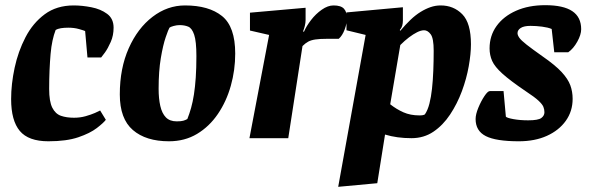

<svg xmlns="http://www.w3.org/2000/svg" viewBox="-20 -534 2275 742"><path d="M167 12Q90 12 56.5 -28Q23 -68 23 -151Q23 -209 36.5 -272Q50 -335 78.5 -390Q107 -445 153 -479Q199 -513 265 -513Q297 -513 333 -506Q369 -499 394 -480.5Q419 -462 419 -427Q419 -397 408 -372Q397 -347 385.5 -331Q374 -315 371 -312H318L309 -414Q305 -416 286 -421.5Q267 -427 244 -427Q228 -427 215.5 -425Q203 -423 195 -418Q188 -400 183 -377Q178 -354 175.5 -325.5Q173 -297 171.5 -263Q170 -229 170 -190Q170 -142 182 -118Q194 -94 215.5 -86.5Q237 -79 266 -79Q290 -79 311 -85Q332 -91 347 -97.5Q362 -104 367 -107L389 -71Q380 -59 354 -39Q328 -19 282.5 -3.5Q237 12 167 12Z M633 12Q544 12 493.5 -31.5Q443 -75 443 -169Q443 -270 477.5 -347.5Q512 -425 569.5 -469Q627 -513 695 -513Q787 -513 838 -472Q889 -431 889 -327Q889 -263 872 -202.5Q855 -142 822 -93.5Q789 -45 741.5 -16.5Q694 12 633 12ZM663 -65Q680 -65 688.5 -67.5Q697 -70 704 -74Q712 -94 718.5 -117Q725 -140 729.5 -169Q734 -198 736.5 -234.5Q739 -271 739 -317Q739 -374 730.5 -399.5Q722 -425 707.5 -431Q693 -437 674 -437Q663 -437 650.5 -433.5Q638 -430 635 -427Q631 -421 620.5 -390.5Q610 -360 601.5 -309.5Q593 -259 593 -191Q593 -153 599.5 -124.5Q606 -96 621 -80.5Q636 -65 663 -65Z M944 0 1020 -399 946 -416V-485L1161 -504V-457Q1161 -446 1158 -434Q1155 -422 1151 -412H1155Q1164 -433 1182 -456.5Q1200 -480 1223.5 -496.5Q1247 -513 1269 -513Q1298 -513 1309.5 -500Q1321 -487 1321 -464Q1321 -444 1312 -420Q1303 -396 1289 -384H1243Q1216 -384 1199 -381.5Q1182 -379 1171 -373Q1160 -367 1149 -356L1094 0Z M1287 188 1393 -399 1319 -417V-486L1537 -506V-455Q1537 -444 1534.5 -435Q1532 -426 1525 -418L1527 -415Q1547 -439 1566.5 -457.5Q1586 -476 1605.5 -488Q1625 -500 1644 -506.5Q1663 -513 1683 -513Q1733 -513 1766.5 -479Q1800 -445 1800 -363Q1800 -326 1791.5 -278Q1783 -230 1765 -181.5Q1747 -133 1719.5 -91.5Q1692 -50 1655 -25Q1618 0 1570 0Q1542 0 1516.5 -3.5Q1491 -7 1468 -14L1438 174ZM1601 -88Q1609 -88 1614 -89Q1619 -90 1622 -92Q1633 -108 1639.5 -133.5Q1646 -159 1649.5 -191Q1653 -223 1654.5 -260.5Q1656 -298 1656 -338Q1656 -386 1644.5 -401.5Q1633 -417 1619 -417Q1607 -417 1592 -409.5Q1577 -402 1560.5 -389.5Q1544 -377 1527 -360L1488 -131Q1512 -112 1539 -100Q1566 -88 1601 -88Z M1985 12Q1897 12 1857.5 -8Q1818 -28 1818 -74Q1818 -92 1828.5 -117.5Q1839 -143 1852 -162.5Q1865 -182 1873 -182H1926L1935 -83Q1940 -78 1965 -73.5Q1990 -69 2021 -69Q2060 -69 2072 -78Q2084 -87 2084 -100Q2084 -111 2080 -121Q2076 -131 2061 -145Q2046 -159 2011 -182Q1952 -222 1922 -249Q1892 -276 1882 -298.5Q1872 -321 1872 -347Q1872 -396 1899 -433.5Q1926 -471 1974.5 -492.5Q2023 -514 2087 -514Q2157 -514 2191.5 -491Q2226 -468 2226 -421Q2226 -400 2211 -373Q2196 -346 2176 -332H2122L2112 -422Q2098 -428 2075 -431Q2052 -434 2030 -434Q2005 -434 1992.5 -426Q1980 -418 1980 -406Q1980 -398 1987 -388Q1994 -378 2015 -361.5Q2036 -345 2077 -316Q2126 -282 2150.5 -255.5Q2175 -229 2184 -204.5Q2193 -180 2193 -152Q2193 -104 2166.5 -67Q2140 -30 2093.5 -9Q2047 12 1985 12Z"/></svg>

Font: Faustina ExtraBold
Style: Italic
Weight: 800
Italic angle: -8°
Designer: Alfonso Garcia
Foundry: http://www.omnibus-type.com
Version: Version 1.200